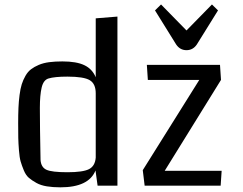

<svg xmlns="http://www.w3.org/2000/svg" viewBox="-20 -823 1076 851"><path d="M60.5 0ZM500.5 0H412.6L403.3 -67.4Q373.5 7.3 247.6 7.3Q213.9 7.3 187.3 2.9Q160.6 -1.5 141.4 -12.2Q122.1 -22.9 108.4 -34.4Q94.7 -45.9 85.7 -67.6Q76.7 -89.4 71.5 -107.2Q66.4 -125 64 -156.7Q61.5 -188.5 61 -212.2Q60.5 -235.8 60.5 -276.4Q60.5 -315.9 61.8 -344.7Q63 -373.5 66.7 -401.9Q70.3 -430.2 76.4 -449.5Q82.5 -468.8 92.8 -486.8Q103 -504.9 117.4 -515.9Q131.8 -526.9 151.9 -535.4Q171.9 -543.9 197.8 -547.4Q223.6 -550.8 256.3 -550.8Q319.3 -550.8 354.2 -533.9Q389.2 -517.1 404.3 -480.5V-741.7L500.5 -749.5ZM404.3 -124.5V-409.2Q404.3 -451.7 377.9 -467.5Q351.6 -483.4 278.8 -483.4Q222.2 -483.4 194.8 -475.1Q172.4 -468.3 164.6 -434.8Q156.7 -401.4 156.7 -344.7Q156.7 -262.2 159.7 -113.8Q162.1 -81.5 185.8 -70.6Q209.5 -59.6 278.8 -59.6Q347.2 -59.6 374.3 -73.2Q401.4 -86.9 404.3 -124.5ZM612.8 0ZM958 0H621.1L612.8 -68.8L863.3 -468.8H635.3L630.9 -535.6H955.1L959.5 -468.8L710 -65.9H962.4ZM693.8 -803.2 806.6 -688 919.4 -803.2 946.3 -776.9 852.5 -626Q835.4 -600.6 806.6 -600.6Q777.8 -600.6 760.7 -626L667 -776.9Z"/></svg>

Font: Coda
Style: Regular
Weight: 400
Designer: vernon adams
Foundry: vernon adams
Version: Version 2.000; ttfautohint (v0.8) -r 50 -G 200 -x